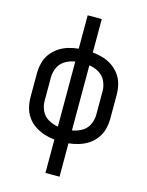

<svg xmlns="http://www.w3.org/2000/svg" viewBox="-136 -818 849 1106"><g transform="rotate(15 288.0 -265.0)"><path d="M246 205H330V6Q361 3 391.5 -6.5Q422 -16 448 -33.5Q474 -51 492.5 -77Q511 -103 518.5 -133.5Q526 -164 526 -195V-335Q526 -366 518.5 -397Q511 -428 492.5 -453.5Q474 -479 448 -497Q422 -515 391.5 -524Q361 -533 330 -536V-735H246V-536Q215 -533 185 -524Q155 -515 128.5 -497Q102 -479 83.5 -453.5Q65 -428 57.5 -397Q50 -366 50 -335V-195Q50 -164 57.5 -133.5Q65 -103 83.5 -77Q102 -51 128.5 -33.5Q155 -16 185 -6.5Q215 3 246 6ZM246 -71Q216 -76 188.5 -91.5Q161 -107 147.5 -135.5Q134 -164 134 -195V-335Q134 -366 147.5 -394.5Q161 -423 188.5 -439Q216 -455 246 -459ZM330 -71V-459Q361 -455 388 -439Q415 -423 428.5 -394.5Q442 -366 442 -335V-195Q442 -164 428.5 -135.5Q415 -107 388 -91.5Q361 -76 330 -71Z"/></g></svg>

Font: Iosevka SS01 Extended
Style: Regular
Weight: 400
Width: 7
Monospace: yes
Designer: Belleve Invis
Foundry: Belleve Invis
Version: Version 3.4.7; ttfautohint (v1.8.3)